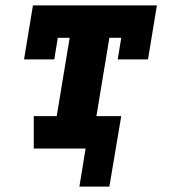

<svg xmlns="http://www.w3.org/2000/svg" viewBox="-20 -550 640 711"><path d="M385 141H274L297 0H105V-120H190L238 -410H194L181 -330H69L102 -530H561L528 -330H416L429 -410H385L337 -120H429Z"/></svg>

Font: Iosevka Curly Slab HvExObl
Style: Regular
Weight: 900
Width: 7
Italic angle: -9°
Monospace: yes
Designer: Belleve Invis
Foundry: Belleve Invis
Version: Version 11.1.0; ttfautohint (v1.8.3)